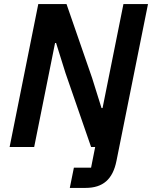

<svg xmlns="http://www.w3.org/2000/svg" viewBox="-20 -718 743 938"><path d="M147 0 249 -508H254L300 -361L425 0H445L425 101H341L321 200H398C483 200 531 158 549 68L703 -698H583L481 -190H476L430 -337L305 -698H167L27 0Z"/></svg>

Font: Braiins Sans SemiBold
Style: Italic
Weight: 600
Italic angle: -11.31°
Designer: Mike Abbink, Paul van der Laan, Pieter van Rosmalen, Jiri Chlebus, Lubos Buracinsky
Foundry: Bold Monday, Sudetype
Version: Version 1.000;hotconv 1.0.109;makeotfexe 2.5.65596